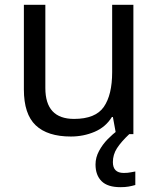

<svg xmlns="http://www.w3.org/2000/svg" viewBox="-20 -556 658 796"><path d="M533 -536V0H461L448 -71H444Q418 -29 372 -9.5Q326 10 274 10Q177 10 128 -36.5Q79 -83 79 -185V-536H168V-191Q168 -63 287 -63Q376 -63 410.5 -113Q445 -163 445 -257V-536ZM448 116Q448 161 493 161Q510 161 521.5 158.5Q533 156 541 155V211Q527 215 513 217.5Q499 220 479 220Q426 220 401 195Q376 170 376 126Q376 97 390.5 70Q405 43 426.5 21Q448 -1 468 -15L516 0Q482 32 465 58.5Q448 85 448 116Z"/></svg>

Font: Noto Sans Cypro Minoan
Style: Regular
Weight: 400
Designer: David Williams
Foundry: David Williams
Version: Version 1.503; ttfautohint (v1.8.4.7-5d5b)